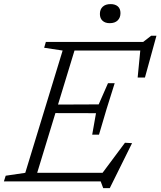

<svg xmlns="http://www.w3.org/2000/svg" viewBox="-44 -908 804 961"><path d="M269.5 -655 177 -669 185.5 -698H342L129 0H-24.5L-15.5 -28.5L82.5 -43ZM660.5 -679.5 678 -655H286L300 -698H672.5L712.5 -729H739L681.5 -520H645ZM472.5 33.5 460 0H86.5L100.5 -43H499.5L455.5 -24.5L581.5 -193.5L617 -191.5L505.5 33.5ZM451.5 -234H417.5L436.5 -341.5L207 -342L220.5 -384.5L450 -385.5L496.5 -491.5H530L489.5 -362.5ZM505 -792Q482.5 -792 469.2 -804.2Q456 -816.5 456 -838Q456 -861 470 -874.2Q484 -887.5 509.5 -887.5Q532.5 -887.5 545.8 -876Q559 -864.5 559 -842.5Q559 -819.5 545 -805.8Q531 -792 505 -792Z"/></svg>

Font: Newsreader 9pt Light
Style: Italic
Weight: 300
Italic angle: -17°
Designer: Hugues Gentile
Foundry: Production Type
Version: Version 1.003